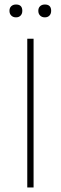

<svg xmlns="http://www.w3.org/2000/svg" viewBox="-20 -832 269 852"><path d="M51 -812Q79 -812 79 -784Q79 -771 71.5 -763Q64 -755 51 -755Q38 -755 30 -763Q22 -771 22 -784Q22 -797 30 -804.5Q38 -812 51 -812ZM179 -812Q207 -812 207 -784Q207 -771 199.5 -763Q192 -755 179 -755Q166 -755 158 -763Q150 -771 150 -784Q150 -797 158 -804.5Q166 -812 179 -812ZM129 -660V0H101V-660Z"/></svg>

Font: Elaine Sans ExtraLight
Style: Regular
Weight: 275
Designer: Wei Huang
Foundry: Wei Huang
Version: Version 2.001;December 24, 2019;FontCreator 12.0.0.2547 64-b